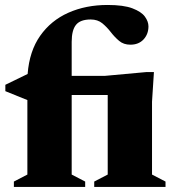

<svg xmlns="http://www.w3.org/2000/svg" viewBox="-20 -734 684 754"><path d="M261.5 -48.5 314.5 -21V0H34.5V-21L87.5 -48.5V-341L1 -376V-401L88.5 -443.5Q95.5 -533.5 137.8 -593.5Q180 -653.5 248.5 -684Q317 -714.5 402.5 -714.5Q465.5 -714.5 500.2 -701.2Q535 -688 549 -668.8Q563 -649.5 563 -630.5Q563 -600 543.8 -579.2Q524.5 -558.5 492 -558.5Q465.5 -558.5 447.8 -573.5Q430 -588.5 415 -608Q400 -627.5 381.8 -642.5Q363.5 -657.5 336 -657.5Q295.5 -657.5 278.5 -636.5Q261.5 -615.5 261.5 -569.5V-436H391L555 -451H584.5L577 -334.5V-48.5L630 -21V0H350V-21L403 -48.5V-361H261.5Z"/></svg>

Font: Newsreader Text ExtraBold
Style: Regular
Weight: 800
Designer: Hugues Gentile
Foundry: Production Type
Version: Version 1.001